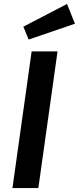

<svg xmlns="http://www.w3.org/2000/svg" viewBox="-20 -951 399 971"><path d="M174 0H43L140 -691H271ZM359 -831 125 -751 98 -816 319 -931Z"/></svg>

Font: FiraGO Medium
Style: Italic
Weight: 500
Italic angle: -8°
Designer: bBox Type GmbH
Foundry: bBox Type GmbH
Version: Version 1.001